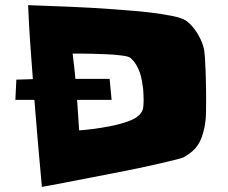

<svg xmlns="http://www.w3.org/2000/svg" viewBox="-20 -731 890 750"><path d="M114.3 -340.8H40L43.9 -419.9Q60.5 -420.9 76.2 -420.9Q91.8 -420.9 108.4 -421.9Q102.5 -494.1 97.7 -565.9Q92.8 -637.7 89.8 -710.9Q172.9 -708 253.4 -704.6Q334 -701.2 417 -695.3Q438.5 -693.4 480 -690.4Q521.5 -687.5 566.9 -682.1Q612.3 -676.8 651.9 -668.9Q691.4 -661.1 708 -649.4Q730.5 -632.8 748.5 -604.5Q766.6 -576.2 774.4 -548.8Q778.3 -536.1 780.3 -509.3Q782.2 -482.4 783.2 -452.1Q784.2 -421.9 784.7 -393.6Q785.2 -365.2 785.2 -350.6Q785.2 -322.3 784.7 -291Q784.2 -259.8 778.3 -231.4Q773.4 -210 767.6 -193.8Q761.7 -177.7 752.9 -164.6Q744.1 -151.4 731.4 -140.1Q718.8 -128.9 700.2 -118.2Q694.3 -114.3 668.9 -107.9Q643.6 -101.6 606 -92.8Q568.4 -84 522 -74.2Q475.6 -64.5 426.8 -55.2Q377.9 -45.9 331.1 -36.6Q284.2 -27.3 245.1 -20Q206.1 -12.7 179.2 -7.3Q152.3 -2 143.6 -1Q135.7 -86.9 128.4 -170.9Q121.1 -254.9 114.3 -340.8ZM416 -340.8H281.2Q283.2 -310.5 285.2 -281.2Q287.1 -252 289.1 -221.7Q307.6 -222.7 342.3 -227.1Q377 -231.4 413.6 -238.8Q450.2 -246.1 481.4 -257.3Q512.7 -268.6 526.4 -284.2Q537.1 -295.9 539.1 -309.1Q541 -322.3 541 -337.9Q541 -348.6 540.5 -360.8Q540 -373 539.1 -383.8Q537.1 -399.4 534.2 -416.5Q531.2 -433.6 525.4 -449.7Q519.5 -465.8 510.7 -480Q502 -494.1 489.3 -504.9Q482.4 -510.7 455.6 -514.2Q428.7 -517.6 397.9 -519Q367.2 -520.5 339.8 -521Q312.5 -521.5 303.7 -521.5H263.7Q266.6 -496.1 269.5 -472.2Q272.5 -448.2 274.4 -422.9H408.2Z"/></svg>

Font: Slackey
Style: Regular
Weight: 400
Designer: Squid
Foundry: Font Diner, Inc DBA Sideshow
Version: Version 1.001